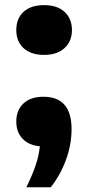

<svg xmlns="http://www.w3.org/2000/svg" viewBox="-20 -576 352 766"><path d="M85 171Q107.5 126 121.2 86.5Q135 47 139 7.5Q94.5 3.5 69.8 -22.8Q45 -49 45 -91Q45 -136.5 73.5 -163.2Q102 -190 153.5 -190Q265.5 -190 265.5 -61Q265.5 1.5 243 62.2Q220.5 123 182.5 171ZM156 -357Q104 -357 74.5 -383.5Q45 -410 45 -456Q45 -502 74 -528.8Q103 -555.5 156 -555.5Q209 -555.5 238 -528.2Q267 -501 267 -456Q267 -411.5 237.5 -384.2Q208 -357 156 -357Z"/></svg>

Font: Encode Sans Exp
Style: Bold
Weight: 700
Width: 7
Designer: Multiple Designers
Foundry: Impallari Type
Version: Version 3.002; ttfautohint (v1.8.3) -l 8 -r 50 -G 200 -x 14 